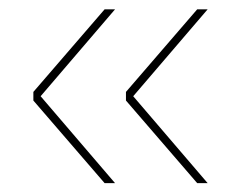

<svg xmlns="http://www.w3.org/2000/svg" viewBox="-20 -454 519 423"><path d="M437.5 -433.5 273.5 -242 437.5 -50.5H414.5L257.5 -232.5V-251.5L414.5 -433.5ZM233.5 -433.5 69.5 -242 233.5 -50.5H210.5L53.5 -232.5V-251.5L210.5 -433.5Z"/></svg>

Font: Anek Kannada Medium Thin
Style: Regular
Weight: 250
Version: Version 1.003